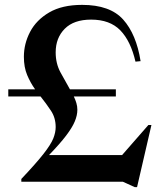

<svg xmlns="http://www.w3.org/2000/svg" viewBox="-20 -746 660 788"><path d="M455.5 -379.5V-350H283Q289.5 -336.5 293.5 -323Q297.5 -309.5 297.5 -295.5Q297.5 -273 287 -247.8Q276.5 -222.5 251.2 -189.2Q226 -156 181 -109.5H481L589 -233H601.5L542.5 22H533L484.5 0H67.5V-11.5Q128.5 -76 158.8 -114.8Q189 -153.5 198.8 -178Q208.5 -202.5 208.5 -224.5Q208.5 -262.5 189.2 -291.5Q170 -320.5 146.5 -350H14V-379.5H124Q105 -406 91.5 -438Q78 -470 78 -513Q78 -566.5 103.5 -615.2Q129 -664 182 -695Q235 -726 317 -726Q431.5 -726 485.5 -665.8Q539.5 -605.5 557 -495L536 -493Q516.5 -577.5 473.8 -621.5Q431 -665.5 354 -665.5Q283 -665.5 245.8 -628Q208.5 -590.5 208.5 -531Q208.5 -485.5 228.2 -449Q248 -412.5 267 -379.5Z"/></svg>

Font: Newsreader 72pt Medium
Style: Regular
Weight: 500
Designer: Hugues Gentile
Foundry: Production Type
Version: Version 1.003; ttfautohint (v1.8.3)